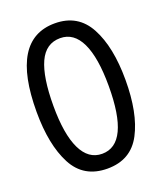

<svg xmlns="http://www.w3.org/2000/svg" viewBox="-136 -815 773 914"><g transform="rotate(-20 250.0 -358.0)"><path d="M25 -359Q25 -726 250 -726Q367 -726 421 -625.5Q475 -525 475 -358Q475 -190 422.5 -90Q370 10 251 10Q131 10 78 -91Q25 -192 25 -359ZM390 -358Q390 -502 354.5 -576.5Q319 -651 250 -651Q177 -651 143.5 -577.5Q110 -504 110 -358Q110 -215 146 -140Q182 -65 251 -65Q390 -65 390 -358Z"/></g></svg>

Font: Noto Sans Mono UI Cond
Style: Regular
Weight: 400
Width: 3
Monospace: yes
Designer: Monotype Design team
Foundry: Monotype Imaging Inc.
Version: Version 1.000